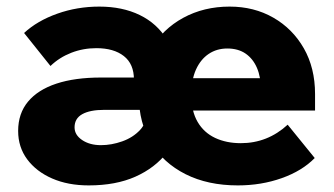

<svg xmlns="http://www.w3.org/2000/svg" viewBox="-20 -546 1012 582"><path d="M852 -168 934 -67Q896 -28 834 -6Q772 16 701 16Q610 16 542.5 -18Q475 -52 438 -113Q401 -174 401 -254Q401 -335 437 -396.5Q473 -458 535.5 -492Q598 -526 676 -526Q750 -526 808.5 -492.5Q867 -459 901 -399.5Q935 -340 935 -261V-255H771V-273Q771 -312 759 -340Q747 -368 724.5 -383.5Q702 -399 669 -399Q637 -399 612.5 -382.5Q588 -366 574 -335Q560 -304 560 -258Q560 -209 579 -176.5Q598 -144 632 -128Q666 -112 710 -112Q791 -112 852 -168ZM935 -211H492V-309H918L935 -260ZM516 -270H386V-305Q386 -352 355.5 -376Q325 -400 272 -400Q232 -400 196 -386Q160 -372 133 -346L53 -446Q93 -483 153.5 -504.5Q214 -526 281 -526Q351 -526 403.5 -500.5Q456 -475 486 -426Q516 -377 516 -306ZM249 16Q186 16 138 -5Q90 -26 62.5 -63Q35 -100 35 -149Q35 -202 65 -238Q95 -274 151 -292.5Q207 -311 286 -311H456V-213H296Q253 -213 229.5 -200Q206 -187 206 -160Q206 -137 229 -121.5Q252 -106 286 -106Q318 -106 350.5 -117.5Q383 -129 404.5 -152Q426 -175 424 -209L533 -192Q523 -131 486.5 -84Q450 -37 390.5 -10.5Q331 16 249 16Z"/></svg>

Font: Wix Madefor Display ExtraBold
Style: Regular
Weight: 800
Designer: Dalton Maag Ltd
Foundry: Dalton Maag Ltd
Version: Version 3.100